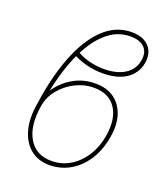

<svg xmlns="http://www.w3.org/2000/svg" viewBox="-141 -858 841 967"><g transform="rotate(20 280.0 -374.5)"><path d="M315.9 -454.1Q376 -454.6 416.3 -425.8Q456.5 -397 473.1 -345.7Q489.7 -294.4 478 -226.6Q465.8 -154.3 431.6 -100.8Q397.5 -47.4 347.2 -18.1Q296.9 11.2 235.8 11.7Q174.8 11.2 133.8 -22.7Q92.8 -56.6 76.7 -116.7Q60.5 -176.8 73.7 -254.9L81.5 -305.7Q105 -442.9 148.9 -544.9Q192.9 -647 255.9 -703.4Q318.8 -759.8 398.9 -759.8Q442.4 -759.8 470.2 -743.4Q498 -727.1 509.3 -699.2Q520.5 -671.4 514.2 -635.7Q507.3 -597.2 482.9 -569.8Q458.5 -542.5 419.9 -528.6Q381.3 -514.6 330.6 -514.6Q284.7 -514.2 240 -526.1Q195.3 -538.1 158.7 -559.6L169.4 -582Q204.1 -559.6 244.6 -548.3Q285.2 -537.1 328.6 -537.1Q397.5 -537.1 440.9 -564.9Q484.4 -592.8 492.7 -643.6Q500 -688.5 475.1 -713.1Q450.2 -737.8 398.9 -737.3Q343.3 -736.8 297.6 -706.5Q252 -676.3 215.8 -622.1Q179.7 -567.9 153.3 -496.1Q127 -424.3 109.9 -340.8Q145.5 -394 199 -424.3Q252.4 -454.6 315.9 -454.1ZM315.9 -431.6Q264.2 -431.6 216.8 -407.7Q169.4 -383.8 136.7 -343.8Q104 -303.7 96.2 -254.9Q77.6 -143.6 116.7 -77.4Q155.8 -11.2 239.7 -11.7Q293 -11.7 338.1 -38.8Q383.3 -65.9 414.3 -114.5Q445.3 -163.1 455.6 -226.6Q470.7 -321.3 433.3 -376.5Q396 -431.6 315.9 -431.6Z"/></g></svg>

Font: Inter 16pt Thin
Style: Italic
Weight: 250
Italic angle: -9.3988°
Version: Version 4.001;git-66647c0bb